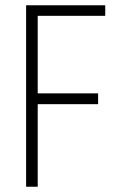

<svg xmlns="http://www.w3.org/2000/svg" viewBox="-20 -708 448 728"><path d="M79 0V-688H379V-648H123V-354H352V-313H123V0Z"/></svg>

Font: Saira Condensed ExtraLight
Style: Regular
Weight: 250
Width: 3
Designer: Hector Gatti with collaboration of the Omnibus-Type team
Foundry: Omnibus-Type
Version: Version 1.101